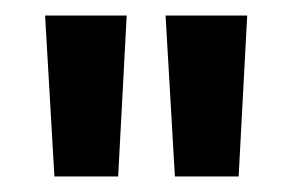

<svg xmlns="http://www.w3.org/2000/svg" viewBox="-20 -775 376 247"><path d="M205 -548 193 -755H298L287 -548ZM50 -548 38 -755H143L132 -548Z"/></svg>

Font: DM Sans 24pt SemiBold
Style: Regular
Weight: 600
Designer: Colophon Foundry, Jonny Pinhorn
Foundry: Colophon Foundry
Version: Version 4.004;gftools[0.9.30]